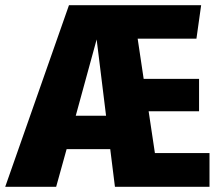

<svg xmlns="http://www.w3.org/2000/svg" viewBox="-45 -715 840 735"><path d="M548 -129H757V0H395L377 -144H210L170 0H-25L219 -695H725L707 -567H482L505 -413H717V-289H524ZM245 -272H361L325 -564Z"/></svg>

Font: Fira Sans Condensed ExtraBold
Style: Regular
Weight: 800
Width: 3
Designer: Carrois Corporate & Edenspiekermann AG
Foundry: Carrois Corporate GbR & Edenspiekermann AG
Version: Version 4.203